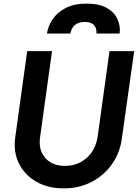

<svg xmlns="http://www.w3.org/2000/svg" viewBox="-20 -1027 760 1059"><path d="M332 12Q244 12 180 -25Q116 -62 84.5 -125.5Q53 -189 64 -269L130 -745H267L201 -270Q191 -200 229.5 -156Q268 -112 339 -112Q408 -112 458 -156Q508 -200 519 -276L584 -745H720L652 -262Q641 -182 596.5 -120Q552 -58 484 -23Q416 12 332 12ZM239 -842Q245 -883 270.5 -921Q296 -959 342.5 -983Q389 -1007 458 -1007Q527 -1007 568.5 -983.5Q610 -960 627.5 -922.5Q645 -885 640 -842H512Q514 -872 498 -889Q482 -906 449 -906Q380 -906 368 -842Z"/></svg>

Font: Plus Jakarta Sans
Style: Bold Italic
Weight: 700
Italic angle: -8°
Designer: Gumpita Rahayu
Foundry: Tokotype
Version: Version 2.071; ttfautohint (v1.8.4.7-5d5b);gftools[0.9.29]